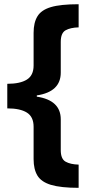

<svg xmlns="http://www.w3.org/2000/svg" viewBox="-20 -734 434 912"><path d="M353.5 47.9V158.2Q268.6 158.2 221.7 144Q175.8 129.9 157.7 99.9Q139.6 69.8 139.6 22V-131.8Q139.6 -179.2 107.7 -199.2Q75.7 -219.2 14.6 -219.2V-335.9Q75.7 -335.9 107.7 -356Q139.6 -376 139.6 -422.9V-578.1Q139.6 -626.5 157.7 -656.2Q175.8 -686.5 221.7 -700.2Q267.6 -713.9 353.5 -713.9V-604Q314.5 -603 291.5 -590.1Q268.6 -577.1 268.6 -535.2V-389.2Q268.6 -297.9 154.8 -280.8V-274.9Q268.6 -257.8 268.6 -167V-21Q268.6 21 291.5 33.9Q314.5 46.9 353.5 47.9Z"/></svg>

Font: Nokora
Style: Bold
Weight: 700
Designer: Danh Hong
Version: Version 8.000; ttfautohint (v1.8.3)